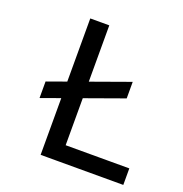

<svg xmlns="http://www.w3.org/2000/svg" viewBox="-121 -767 831 873"><g transform="rotate(20 295.0 -330.0)"><path d="M76 -321 449 -455V-375L76 -241ZM169 0V-660H261V0ZM199 0V-80H569V0Z"/></g></svg>

Font: Bricolage Grotesque 96pt ExtraBold
Style: Regular
Weight: 400
Version: Version 1.001;gftools[0.9.33.dev8+g029e19f]